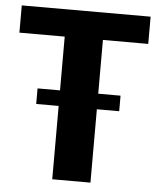

<svg xmlns="http://www.w3.org/2000/svg" viewBox="-51 -744 647 788"><g transform="rotate(5 272.5 -350.0)"><path d="M537.7 -700V-587.8H274.1L351 -653.2V0H193.6V-653.2L268.5 -587.8H6.9V-700ZM443 -366.3V-302.2H101.1V-366.3Z"/></g></svg>

Font: Pathway Extreme 8pt Thin 12pt
Style: Regular
Weight: 100
Version: Version 1.001;gftools[0.9.26]